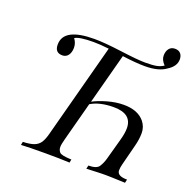

<svg xmlns="http://www.w3.org/2000/svg" viewBox="-141 -956 1091 1096"><g transform="rotate(20 404.5 -408.5)"><path d="M635.7 -295.4Q635.7 -383.8 524.9 -383.8Q439.9 -383.8 386.7 -351.6L324.2 -116.2Q314.9 -83 314.9 -65.4Q314.9 -47.9 326.4 -34.9Q337.9 -22 398.9 -20L395 0Q342.3 -2.9 245.1 -2.9Q147.9 -2.9 100.1 0L104 -20Q147 -21.5 170.7 -30.3Q194.3 -39.1 207.8 -58.6Q221.2 -78.1 231 -116.2L382.8 -687.5Q328.6 -693.8 289.1 -693.8Q202.6 -693.8 176.8 -676.8Q194.8 -652.8 194.8 -624.5Q194.8 -596.2 181.9 -578.6Q168.9 -561 146.5 -561Q100.6 -561 101.1 -610.8Q101.1 -711.9 288.1 -711.9Q350.1 -711.9 454.8 -698Q559.6 -684.1 605.5 -684.1Q651.4 -684.1 674.6 -689Q697.8 -693.8 715.8 -706.1Q690.9 -731.4 690.9 -757.8Q690.9 -784.2 703.6 -800.5Q716.3 -816.9 739.3 -816.9Q762.2 -816.9 773.7 -803.5Q785.2 -790 785.2 -768.6Q785.2 -726.1 737.8 -696.8Q694.3 -664.1 609.9 -664.1Q555.7 -664.1 473.1 -675.3L391.6 -368.7Q425.8 -387.2 476.6 -401.6Q527.3 -416 574.2 -416Q659.7 -416 700.2 -367.2Q724.6 -336.9 724.6 -298.8Q724.6 -260.7 712.9 -216.8L681.2 -92.8Q675.8 -72.3 675.8 -55.2Q675.8 -21 736.8 -21L731.9 0Q639.6 -3.9 610.4 -3.9Q581.1 -3.9 497.1 0L502 -21Q551.8 -21 565.9 -43.2Q580.1 -65.4 587.9 -92.8L623 -220.2Q635.7 -265.6 635.7 -295.4Z"/></g></svg>

Font: PlayfairDisplay-Italic
Style: Italic
Weight: 400
Italic angle: -14°
Designer: Claus Eggers Sørensen
Foundry: Claus Eggers Sørensen
Version: Version 1.002;PS 001.002;hotconv 1.0.70;makeotf.lib2.5.58329